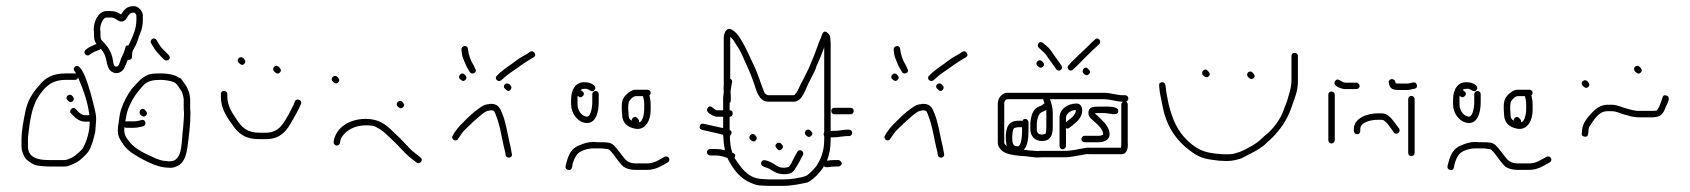

<svg xmlns="http://www.w3.org/2000/svg" viewBox="-20 -549 5502 625"><path d="M472 -408 478 -398C487 -382 493 -378 505 -364L514 -355C525 -346 540 -359 529 -370L520 -379C509 -390 504 -394 496 -408L490 -418C483 -431 465 -420 472 -408ZM410 -365V-372C410 -384 417 -392 422 -402C430 -419 432 -433 440 -450C443 -460 445 -472 445 -485V-499C445 -513 430 -529 416 -529C391 -529 385 -517 374 -502C365 -508 355 -513 341 -513H327C300 -513 285 -479 285 -453C286 -448 286 -443 286 -438C286 -423 287 -415 294 -406C280 -400 269 -396 259 -387C248 -379 261 -362 272 -371C279 -376 284 -380 294 -383L304 -387C305 -388 307 -389 308 -390L311 -387C315 -382 318 -376 320 -372C330 -351 326 -325 345 -315C362 -304 382 -317 386 -331C389 -338 394 -348 396 -355C397 -354 399 -354 400 -354C406 -354 410 -359 410 -365ZM424 -499V-485C424 -455 413 -433 403 -411L398 -401C390 -401 390 -400 388 -394C384 -379 381 -372 374 -358C371 -350 368 -335 362 -333C351 -328 349 -343 348 -350C344 -380 330 -399 313 -416C310 -419 308 -422 308 -425C307 -428 307 -433 307 -438C307 -444 307 -449 306 -454C306 -466 314 -492 327 -492H341C357 -492 364 -477 378 -479C397 -482 392 -508 416 -508C419 -508 424 -502 424 -499ZM437 -176C442 -171 448 -166 455 -173C462 -180 457 -186 452 -191C442 -202 428 -186 437 -176ZM200 -223C205 -218 210 -213 217 -220C224 -227 219 -233 214 -238C205 -247 189 -232 200 -223ZM503 -310C495 -310 486 -310 477 -309C444 -305 429 -280 410 -261C396 -243 382 -217 374 -192C368 -174 368 -156 364 -136C362 -118 365 -104 372 -93L384 -75C398 -56 423 -42 445 -30L465 -20C485 -11 505 -3 533 -3C540 -2 547 -4 556 -8C578 -17 586 -41 590 -69C595 -105 600 -144 600 -182C599 -191 599 -199 599 -206V-228C597 -251 589 -267 577 -282L570 -292C569 -294 566 -295 563 -296C550 -306 525 -310 503 -310ZM578 -226V-206C578 -199 578 -190 579 -181C579 -164 577 -148 576 -132C570 -94 577 -24 534 -24C529 -24 525 -24 520 -25C509 -25 498 -29 490 -32C459 -46 420 -62 401 -88C391 -101 382 -111 385 -134V-135C387 -134 389 -133 392 -133H416C427 -133 437 -136 446 -138C459 -142 454 -163 440 -158C432 -156 425 -154 416 -154H392C391 -154 389 -154 388 -153C391 -174 394 -190 403 -208C416 -235 424 -245 443 -267C457 -284 473 -289 503 -289C515 -289 536 -286 545 -282C557 -277 563 -263 570 -253C570 -252 571 -252 572 -251C574 -243 577 -236 578 -226ZM293 -163C293 -172 291 -182 288 -195C282 -220 252 -349 226 -333C215 -327 222 -318 227 -311C227 -310 227 -310 228 -309C227 -310 225 -310 223 -310H194C150 -310 126 -295 106 -269C87 -248 70 -222 63 -188C57 -158 50 -126 50 -92V-73C50 -58 55 -49 60 -38C66 -27 82 -17 94 -12C103 -9 128 -7 140 -7H190C204 -7 217 -15 228 -20C240 -25 261 -46 268 -56C279 -73 285 -98 290 -120C290 -127 293 -151 293 -163ZM71 -73V-92C71 -98 71 -104 72 -110C77 -156 84 -201 104 -233C124 -263 145 -289 194 -289H223C230 -289 234 -292 234 -298V-297C250 -260 265 -221 271 -174H257C248 -174 240 -180 234 -186L227 -194C218 -205 202 -189 211 -180L219 -172C227 -163 241 -153 257 -153H272C272 -119 262 -89 250 -67C246 -60 225 -42 218 -38C212 -35 199 -28 190 -28H140C102 -28 71 -36 71 -73Z M699 -243V-235C699 -188 725 -160 745 -131C763 -109 785 -96 824 -96H845C889 -96 910 -119 926 -147C939 -169 950 -188 960 -211C965 -223 945 -231 940 -219C937 -210 934 -203 929 -195L920 -177C903 -149 890 -117 845 -117H824C784 -117 767 -135 751 -159C738 -179 720 -202 720 -235V-243C720 -249 715 -253 709 -253C703 -253 699 -249 699 -243ZM873 -316C878 -311 884 -306 891 -313C898 -320 893 -326 888 -331C877 -342 862 -327 873 -316ZM757 -345C762 -340 768 -334 775 -341C782 -348 777 -355 772 -360C762 -369 747 -355 757 -345Z M1087 -85C1088 -93 1089 -97 1093 -103C1106 -125 1136 -141 1170 -141C1177 -141 1183 -141 1189 -140C1194 -140 1200 -138 1205 -135C1221 -127 1232 -118 1246 -104L1265 -86C1269 -82 1277 -74 1288 -62C1310 -39 1315 -36 1336 -20C1346 -12 1360 -28 1349 -36L1341 -43C1325 -55 1322 -57 1304 -76C1282 -100 1282 -99 1261 -119C1237 -143 1215 -162 1170 -162C1118 -162 1073 -134 1066 -88C1065 -73 1084 -70 1087 -85ZM1274 -203C1279 -198 1285 -193 1292 -200C1300 -208 1293 -212 1289 -218C1280 -227 1265 -212 1274 -203ZM1063 -284C1068 -279 1074 -274 1081 -281C1088 -288 1083 -294 1078 -299C1068 -308 1053 -294 1063 -284Z M1471 -97C1480 -109 1486 -121 1497 -130C1514 -147 1527 -159 1546 -175C1560 -185 1561 -188 1579 -190C1591 -190 1591 -182 1595 -172C1609 -138 1614 -93 1624 -56L1626 -44C1629 -31 1650 -34 1646 -49L1644 -60C1643 -67 1641 -76 1638 -88C1631 -119 1626 -153 1615 -179C1608 -198 1601 -211 1578 -211C1569 -210 1561 -209 1555 -206C1535 -196 1511 -174 1496 -159L1482 -145C1473 -136 1467 -128 1459 -117L1454 -108C1446 -96 1464 -85 1471 -97ZM1612 -288 1621 -296C1640 -313 1653 -319 1674 -335C1689 -346 1696 -349 1709 -358C1717 -362 1727 -366 1720 -377C1713 -387 1704 -380 1698 -375L1684 -367C1679 -364 1671 -360 1662 -353C1640 -336 1627 -329 1607 -312L1598 -303C1587 -294 1601 -279 1612 -288ZM1482 -388C1483 -377 1484 -367 1488 -358C1494 -344 1495 -339 1503 -325L1509 -315C1516 -303 1535 -313 1527 -325L1522 -336C1512 -352 1506 -367 1503 -390C1502 -404 1482 -401 1482 -388ZM1624 -260C1629 -255 1634 -249 1641 -256C1648 -263 1644 -269 1639 -274C1629 -284 1613 -270 1624 -260ZM1477 -292C1482 -287 1488 -282 1495 -289C1502 -296 1497 -302 1492 -307C1483 -316 1468 -301 1477 -292Z M1829 4C1836 6 1840 3 1842 -4L1844 -15C1848 -29 1851 -36 1859 -47C1868 -58 1892 -66 1912 -66H1935C1942 -66 1948 -65 1954 -64C1959 -64 1962 -63 1965 -60C1982 -43 1992 -22 2010 -6C2021 1 2034 4 2050 4H2087C2115 4 2135 -10 2153 -20C2166 -27 2156 -44 2144 -39C2128 -31 2111 -17 2087 -17H2050C2033 -17 2021 -23 2013 -33C2001 -47 1992 -62 1979 -75C1968 -86 1955 -86 1935 -86C1928 -86 1920 -86 1912 -87C1894 -87 1880 -82 1866 -76C1841 -67 1831 -47 1824 -20L1821 -9C1820 -2 1822 2 1829 4ZM2077 -210V-191C2077 -180 2072 -151 2060 -151C2062 -157 2058 -161 2054 -165C2046 -173 2036 -165 2036 -156C2028 -161 2026 -167 2026 -179C2025 -187 2025 -195 2025 -202C2025 -208 2026 -213 2027 -217C2029 -223 2041 -236 2049 -236H2073C2075 -229 2077 -220 2077 -210ZM2087 -257H2049C2041 -257 2033 -253 2024 -246C2010 -234 2004 -224 2004 -202C2004 -194 2004 -186 2005 -178C2005 -148 2023 -135 2048 -130C2083 -124 2098 -160 2098 -190V-210C2098 -220 2096 -230 2094 -239C2097 -241 2098 -244 2098 -247C2098 -253 2093 -257 2087 -257ZM1839 -225V-209C1839 -181 1858 -156 1880 -150C1919 -140 1929 -183 1929 -216V-243C1929 -248 1924 -253 1919 -253C1914 -253 1908 -248 1908 -243V-216C1908 -200 1903 -163 1886 -170C1871 -174 1860 -191 1860 -209V-237L1862 -236C1867 -231 1872 -231 1877 -236C1885 -244 1879 -250 1873 -254C1872 -255 1871 -256 1870 -256C1874 -260 1881 -260 1887 -260C1898 -260 1908 -244 1916 -257C1925 -271 1900 -281 1888 -281C1854 -285 1839 -257 1839 -225Z M2458 -20C2454 -6 2475 -5 2485 1C2500 10 2511 18 2532 18C2550 18 2561 14 2568 1C2577 -12 2587 -31 2594 -45C2599 -57 2582 -67 2575 -54C2570 -45 2566 -38 2561 -28C2558 -22 2551 -5 2545 -5C2541 -4 2537 -3 2533 -3C2523 -3 2518 -4 2511 -8C2504 -12 2463 -41 2458 -20ZM2696 -177H2749C2755 -177 2759 -182 2759 -188C2759 -194 2755 -198 2749 -198H2696C2690 -198 2686 -194 2686 -188C2686 -182 2690 -177 2696 -177ZM2508 -67C2512 -61 2517 -56 2525 -64C2532 -71 2528 -76 2523 -81C2513 -91 2497 -77 2508 -67ZM2603 -109C2608 -104 2614 -100 2621 -107C2628 -114 2623 -119 2618 -124C2608 -134 2594 -119 2603 -109ZM2422 -95C2427 -90 2433 -85 2440 -92C2447 -99 2442 -105 2437 -110C2428 -119 2413 -104 2422 -95ZM2334 -229V-190H2314C2304 -190 2294 -212 2284 -198C2273 -183 2303 -170 2313 -169H2334V-132C2318 -135 2295 -141 2280 -144C2271 -146 2261 -150 2258 -139C2256 -132 2259 -128 2266 -126C2287 -121 2314 -116 2334 -110C2335 -94 2336 -80 2339 -65C2339 -63 2339 -61 2340 -60C2338 -60 2336 -60 2335 -61C2328 -63 2318 -64 2307 -64H2292C2287 -64 2281 -59 2281 -54C2281 -48 2286 -43 2292 -43H2307C2327 -43 2334 -39 2348 -35C2350 -30 2353 -24 2357 -18C2371 8 2395 35 2424 46C2445 56 2453 55 2482 56H2532C2556 56 2591 49 2608 45C2628 36 2652 10 2662 -8C2669 -1 2681 -7 2696 -7H2709C2714 -7 2720 -12 2720 -17C2720 -22 2714 -28 2709 -28H2696C2686 -28 2679 -27 2674 -26H2672C2680 -47 2684 -67 2684 -94V-102H2698C2703 -102 2709 -103 2716 -104L2734 -106H2744C2750 -106 2754 -111 2754 -117C2754 -123 2749 -127 2743 -127H2734C2722 -126 2708 -123 2698 -123H2684V-407C2684 -414 2683 -422 2682 -431C2679 -438 2665 -456 2657 -439L2651 -423C2649 -418 2646 -413 2644 -406C2635 -380 2623 -350 2612 -325L2595 -291C2593 -287 2591 -283 2588 -278C2583 -269 2577 -251 2569 -243C2567 -240 2565 -239 2564 -239H2481C2477 -239 2469 -245 2468 -248C2457 -275 2447 -310 2434 -336C2424 -357 2414 -380 2403 -401C2392 -420 2383 -440 2363 -452C2345 -463 2336 -441 2336 -426V-272C2335 -266 2335 -259 2336 -251C2336 -244 2334 -238 2334 -229ZM2355 -126V-169C2362 -169 2365 -173 2365 -180C2365 -187 2362 -190 2355 -190V-214C2358 -216 2359 -219 2359 -222V-229C2359 -234 2359 -242 2358 -251C2359 -255 2359 -260 2360 -265L2363 -282C2364 -286 2362 -290 2357 -293V-429C2364 -423 2369 -417 2372 -411C2380 -399 2391 -382 2397 -367C2410 -338 2423 -311 2434 -279C2442 -255 2450 -218 2481 -218H2564C2593 -218 2603 -263 2614 -282L2631 -316C2634 -321 2636 -327 2638 -334C2647 -353 2656 -375 2663 -395V-119C2662 -117 2661 -114 2661 -112C2661 -110 2662 -108 2663 -106V-94C2663 -57 2652 -30 2637 -8C2632 -1 2611 22 2602 24C2587 30 2554 35 2532 35H2483C2470 34 2460 34 2453 33C2411 28 2390 -7 2371 -35C2376 -45 2373 -48 2364 -52C2358 -68 2356 -87 2356 -107C2363 -112 2364 -122 2355 -126Z M2878 -97C2887 -109 2893 -121 2904 -130C2921 -147 2934 -159 2953 -175C2967 -185 2968 -188 2986 -190C2998 -190 2998 -182 3002 -172C3016 -138 3021 -93 3031 -56L3033 -44C3036 -31 3057 -34 3053 -49L3051 -60C3050 -67 3048 -76 3045 -88C3038 -119 3033 -153 3022 -179C3015 -198 3008 -211 2985 -211C2976 -210 2968 -209 2962 -206C2942 -196 2918 -174 2903 -159L2889 -145C2880 -136 2874 -128 2866 -117L2861 -108C2853 -96 2871 -85 2878 -97ZM3019 -288 3028 -296C3047 -313 3060 -319 3081 -335C3096 -346 3103 -349 3116 -358C3124 -362 3134 -366 3127 -377C3120 -387 3111 -380 3105 -375L3091 -367C3086 -364 3078 -360 3069 -353C3047 -336 3034 -329 3014 -312L3005 -303C2994 -294 3008 -279 3019 -288ZM2889 -388C2890 -377 2891 -367 2895 -358C2901 -344 2902 -339 2910 -325L2916 -315C2923 -303 2942 -313 2934 -325L2929 -336C2919 -352 2913 -367 2910 -390C2909 -404 2889 -401 2889 -388ZM3031 -260C3036 -255 3041 -249 3048 -256C3055 -263 3051 -269 3046 -274C3036 -284 3020 -270 3031 -260ZM2884 -292C2889 -287 2895 -282 2902 -289C2909 -296 2904 -302 2899 -307C2890 -316 2875 -301 2884 -292Z M3500 -96C3500 -90 3505 -86 3511 -86H3558C3575 -86 3592 -95 3592 -111C3592 -126 3584 -139 3576 -149L3561 -164C3555 -171 3549 -175 3544 -180C3547 -181 3552 -181 3557 -181H3574C3590 -181 3618 -170 3620 -186C3623 -203 3590 -202 3574 -202H3557C3537 -202 3524 -200 3523 -183C3522 -166 3537 -159 3546 -150C3555 -141 3571 -128 3571 -111C3571 -110 3570 -110 3569 -110C3566 -108 3562 -107 3558 -107H3511C3505 -107 3500 -102 3500 -96ZM3482 -191C3483 -189 3482 -186 3480 -181C3474 -167 3459 -160 3450 -151V-166C3450 -180 3468 -191 3482 -191ZM3429 -166V-74C3429 -68 3433 -63 3439 -63C3445 -63 3450 -68 3450 -74V-132C3454 -130 3458 -130 3461 -133C3475 -145 3491 -154 3499 -172C3507 -190 3503 -212 3484 -212C3456 -212 3429 -194 3429 -166ZM3382 -113C3379 -112 3376 -111 3373 -111C3361 -111 3355 -116 3355 -129V-146C3356 -159 3358 -169 3364 -178C3369 -185 3378 -186 3386 -191V-135C3386 -131 3386 -113 3382 -113ZM3372 -90C3399 -90 3407 -108 3407 -135V-181C3407 -199 3403 -211 3398 -226H3574C3595 -226 3614 -218 3635 -218C3632 -215 3630 -212 3630 -209V-85C3630 -78 3630 -73 3629 -68H3527C3522 -69 3516 -68 3511 -67C3490 -64 3471 -58 3448 -58H3369C3362 -57 3355 -57 3348 -58L3324 -60C3323 -61 3321 -61 3318 -61C3315 -61 3314 -61 3313 -62C3325 -74 3328 -100 3328 -123V-151C3328 -156 3323 -162 3318 -162C3313 -162 3310 -160 3308 -155C3306 -156 3305 -156 3304 -156H3296C3262 -156 3254 -134 3254 -100C3254 -93 3255 -86 3256 -80C3256 -77 3257 -75 3259 -72C3255 -75 3249 -81 3249 -84V-213C3249 -218 3253 -226 3259 -226H3376C3376 -222 3379 -217 3380 -213C3376 -209 3370 -205 3365 -203C3343 -197 3336 -174 3334 -147V-129C3334 -105 3349 -90 3372 -90ZM3290 -73C3277 -73 3275 -86 3275 -100C3275 -109 3276 -133 3284 -133C3288 -134 3292 -135 3296 -135H3307V-123C3307 -108 3305 -68 3290 -73ZM3473 -323 3484 -333C3508 -357 3533 -383 3558 -405C3568 -415 3554 -431 3544 -420L3535 -412L3516 -393C3503 -381 3481 -360 3469 -348L3459 -337C3448 -328 3464 -312 3473 -323ZM3362 -393 3371 -385C3377 -380 3381 -375 3384 -372L3396 -355L3411 -334L3418 -324C3426 -312 3443 -324 3435 -336L3428 -346L3413 -367C3402 -382 3400 -389 3385 -401L3375 -409C3364 -419 3352 -402 3362 -393ZM3507 -310C3512 -305 3518 -301 3525 -308C3532 -315 3527 -320 3522 -325C3512 -336 3498 -320 3507 -310ZM3357 -335C3362 -330 3368 -325 3375 -332C3382 -339 3377 -345 3372 -350C3362 -359 3347 -345 3357 -335ZM3643 -239H3636C3615 -239 3595 -247 3574 -247H3259C3242 -247 3229 -230 3228 -214V-84C3228 -76 3232 -68 3240 -60C3252 -48 3276 -44 3298 -42C3300 -42 3308 -41 3322 -40L3346 -37C3354 -36 3362 -36 3370 -37H3448C3467 -37 3481 -42 3499 -44C3508 -45 3516 -49 3527 -47H3630C3648 -47 3653 -65 3651 -85V-209C3651 -213 3649 -216 3646 -218C3651 -221 3653 -224 3653 -228C3653 -234 3649 -239 3643 -239Z M3754 -262C3754 -250 3762 -217 3764 -206C3777 -132 3816 -82 3869 -48C3892 -33 3913 -30 3948 -26C3983 -23 3998 -26 4022 -34C4041 -44 4083 -64 4098 -79C4111 -92 4118 -96 4132 -112C4158 -141 4175 -170 4188 -211C4197 -236 4205 -255 4205 -287V-367C4205 -373 4200 -377 4194 -377C4188 -377 4184 -373 4184 -367V-287C4184 -270 4180 -256 4176 -242L4169 -218C4165 -207 4162 -200 4160 -195C4151 -164 4122 -125 4098 -108C4083 -95 4080 -89 4058 -76C4033 -62 4024 -56 3998 -49C3979 -44 3936 -48 3917 -52C3886 -58 3865 -73 3846 -91C3814 -121 3796 -160 3784 -211C3782 -221 3775 -253 3775 -263C3774 -273 3773 -282 3762 -281C3751 -280 3753 -272 3754 -262ZM4043 -298C4048 -293 4054 -288 4061 -295C4068 -302 4062 -308 4057 -313C4047 -323 4033 -308 4043 -298ZM3896 -304C3901 -299 3908 -294 3915 -301C3922 -308 3916 -314 3911 -319C3901 -330 3887 -314 3896 -304Z M4408 -123V-129C4408 -151 4442 -159 4464 -159H4478C4481 -159 4484 -158 4487 -155C4499 -146 4508 -131 4517 -118C4525 -107 4542 -119 4534 -131L4516 -155C4508 -166 4495 -180 4478 -180H4464C4430 -180 4387 -164 4387 -129V-123C4387 -117 4392 -112 4398 -112C4404 -112 4408 -117 4408 -123ZM4304 -241V-93C4304 -87 4308 -82 4314 -82C4320 -82 4325 -87 4325 -93V-241C4325 -247 4320 -251 4314 -251C4308 -251 4304 -247 4304 -241ZM4564 -226V-51C4564 -45 4568 -41 4574 -41C4580 -41 4585 -45 4585 -51V-226C4585 -232 4580 -237 4574 -237C4568 -237 4564 -232 4564 -226ZM4501 -279C4504 -260 4513 -256 4535 -256H4561C4566 -256 4572 -257 4578 -259C4588 -260 4595 -263 4592 -273C4588 -288 4573 -277 4561 -277H4535C4531 -277 4527 -277 4523 -278L4522 -283C4519 -296 4498 -294 4501 -279ZM4406 -269C4406 -274 4401 -280 4396 -280H4359C4347 -280 4335 -299 4326 -285C4316 -270 4346 -259 4359 -259H4396C4401 -259 4406 -264 4406 -269Z M4700 4C4707 6 4711 3 4713 -4L4715 -15C4719 -29 4722 -36 4730 -47C4739 -58 4763 -66 4783 -66H4806C4813 -66 4819 -65 4825 -64C4830 -64 4833 -63 4836 -60C4853 -43 4863 -22 4881 -6C4892 1 4905 4 4921 4H4958C4986 4 5006 -10 5024 -20C5037 -27 5027 -44 5015 -39C4999 -31 4982 -17 4958 -17H4921C4904 -17 4892 -23 4884 -33C4872 -47 4863 -62 4850 -75C4839 -86 4826 -86 4806 -86C4799 -86 4791 -86 4783 -87C4765 -87 4751 -82 4737 -76C4712 -67 4702 -47 4695 -20L4692 -9C4691 -2 4693 2 4700 4ZM4948 -210V-191C4948 -180 4943 -151 4931 -151C4933 -157 4929 -161 4925 -165C4917 -173 4907 -165 4907 -156C4899 -161 4897 -167 4897 -179C4896 -187 4896 -195 4896 -202C4896 -208 4897 -213 4898 -217C4900 -223 4912 -236 4920 -236H4944C4946 -229 4948 -220 4948 -210ZM4958 -257H4920C4912 -257 4904 -253 4895 -246C4881 -234 4875 -224 4875 -202C4875 -194 4875 -186 4876 -178C4876 -148 4894 -135 4919 -130C4954 -124 4969 -160 4969 -190V-210C4969 -220 4967 -230 4965 -239C4968 -241 4969 -244 4969 -247C4969 -253 4964 -257 4958 -257ZM4710 -225V-209C4710 -181 4729 -156 4751 -150C4790 -140 4800 -183 4800 -216V-243C4800 -248 4795 -253 4790 -253C4785 -253 4779 -248 4779 -243V-216C4779 -200 4774 -163 4757 -170C4742 -174 4731 -191 4731 -209V-237L4733 -236C4738 -231 4743 -231 4748 -236C4756 -244 4750 -250 4744 -254C4743 -255 4742 -256 4741 -256C4745 -260 4752 -260 4758 -260C4769 -260 4779 -244 4787 -257C4796 -271 4771 -281 4759 -281C4725 -285 4710 -257 4710 -225Z M5139 -104C5146 -103 5149 -107 5150 -114L5151 -125C5151 -130 5152 -134 5154 -137C5167 -155 5182 -187 5212 -187H5226C5243 -187 5255 -179 5268 -176L5283 -172C5292 -169 5304 -167 5315 -167H5357C5386 -167 5394 -178 5402 -200C5406 -210 5421 -232 5405 -238C5398 -240 5394 -239 5392 -232C5390 -226 5379 -189 5371 -189C5366 -188 5362 -188 5357 -188H5315C5306 -188 5296 -190 5288 -192L5274 -196C5258 -200 5245 -208 5226 -208H5212C5191 -208 5174 -195 5163 -183C5150 -169 5132 -150 5130 -126L5129 -115C5128 -108 5132 -105 5139 -104ZM5303 -316C5308 -311 5314 -306 5321 -313C5328 -320 5323 -326 5318 -331C5307 -342 5292 -327 5303 -316ZM5132 -270C5137 -265 5143 -259 5150 -266C5157 -273 5152 -280 5147 -285C5137 -294 5122 -280 5132 -270Z"/></svg>

Font: Be Happy
Style: Regular
Weight: 500
Designer: Mew Too
Foundry: Cannot Into Space Fonts
Version: Version 0.9977